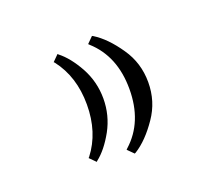

<svg xmlns="http://www.w3.org/2000/svg" viewBox="-79 -544 724 632"><g transform="rotate(-20 283.0 -228.0)"><path d="M379.9 -106.9Q341.3 -50.3 298.8 -23.9L294.9 -22L273.9 -43L277.8 -46.9Q351.1 -112.8 351.1 -228Q351.1 -343.3 277.8 -409.2L273.9 -413.1L294.9 -434.1L298.8 -432.1Q341.3 -405.8 379.9 -349.1Q417 -295.4 417 -228Q417 -160.6 379.9 -106.9ZM231.9 -118.2Q203.6 -67.4 170.9 -42L168 -39.1L147 -60.1L149.9 -63Q202.1 -130.4 202.1 -228Q202.1 -325.7 149.9 -393.1L147 -396L168 -417L170.9 -414.1Q203.6 -388.7 231.9 -337.9Q259.8 -286.6 259.8 -228Q259.8 -169.4 231.9 -118.2Z"/></g></svg>

Font: New Heterodox Mono
Style: Book
Weight: 400
Designer: Hao Chi Kiang <hello@hckiang.com>, Alexey Kryukov <alexios@thessalonica.org.ru>
Version: Version 0.0.3